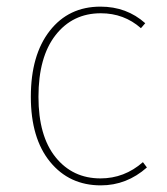

<svg xmlns="http://www.w3.org/2000/svg" viewBox="-20 -549 504 579"><path d="M283 -529Q362 -529 418 -479L405 -464Q354 -509 284 -509Q199 -509 147.5 -443Q96 -377 96 -257Q96 -139 147.5 -75Q199 -11 283 -11Q355 -11 411 -60L423 -44Q362 10 284 10Q189 10 131 -61Q73 -132 73 -257Q73 -383 130 -456Q187 -529 283 -529Z"/></svg>

Font: FiraSans
Style: Regular
Weight: 150
Designer: Carrois Corporate & Edenspiekermann AG
Foundry: Carrois Corporate GbR & Edenspiekermann AG
Version: Version 3.106;PS 003.106;hotconv 1.0.70;makeotf.lib2.5.58329